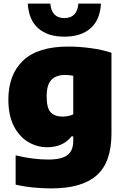

<svg xmlns="http://www.w3.org/2000/svg" viewBox="-20 -818 688 1068"><path d="M265.5 230Q218 230 167.5 225.2Q117 220.5 67 209V46Q115.5 58 162 63.8Q208.5 69.5 247.5 69.5Q322.5 69.5 355 44.8Q387.5 20 387.5 -34.5V-59.5H378Q330.5 1 242 1Q186 1 136.8 -28.2Q87.5 -57.5 57 -116.5Q26.5 -175.5 26.5 -264Q26.5 -402.5 108.2 -480.8Q190 -559 360.5 -559Q420 -559 484.8 -550.2Q549.5 -541.5 600 -524.5V-75Q600 84.5 518 157.2Q436 230 265.5 230ZM327.5 -169.5Q343 -169.5 358.8 -172.5Q374.5 -175.5 387.5 -182V-396.5Q378 -398.5 366.2 -399.8Q354.5 -401 341.5 -401Q292.5 -401 266 -374Q239.5 -347 239.5 -281.5Q239.5 -216.5 262.2 -193Q285 -169.5 327.5 -169.5ZM338 -614Q246 -614 193 -660.2Q140 -706.5 134.5 -798H260Q266.5 -717.5 338 -717.5Q409.5 -717.5 416 -798H541.5Q536.5 -706.5 483.2 -660.2Q430 -614 338 -614Z"/></svg>

Font: Encode Sans Black
Style: Regular
Weight: 900
Designer: Multiple Designers
Foundry: Impallari Type
Version: Version 3.002; ttfautohint (v1.8.3) -l 8 -r 50 -G 200 -x 14 